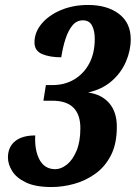

<svg xmlns="http://www.w3.org/2000/svg" viewBox="-20 -744 547 774"><path d="M188 10Q123 10 84.5 -8.5Q46 -27 29 -54.5Q12 -82 12 -109Q12 -151 40.5 -174.5Q69 -198 122 -198Q119 -138 139.5 -100Q160 -62 203 -62Q226 -62 249.5 -80.5Q273 -99 288.5 -136Q304 -173 304 -227Q304 -338 191 -338H155L165 -401H191Q241 -401 279.5 -424Q318 -447 340 -488.5Q362 -530 362 -587Q362 -620 351 -641Q340 -662 314 -662Q289 -662 272 -641.5Q255 -621 244 -587Q233 -553 227 -513Q181 -513 150 -526Q119 -539 119 -573Q119 -614 148 -648.5Q177 -683 226 -703.5Q275 -724 335 -724Q412 -724 459.5 -688Q507 -652 507 -586Q507 -540 487.5 -495Q468 -450 430 -417Q392 -384 335 -371Q389 -364 420 -328.5Q451 -293 451 -233Q451 -164 427 -117.5Q403 -71 363.5 -43Q324 -15 278 -2.5Q232 10 188 10Z"/></svg>

Font: Noto Serif Tamil ExtraCondensed ExtraBold
Style: Italic
Weight: 800
Width: 2
Italic angle: -12°
Designer: Indian Type Foundry, Tom Grace, and the Monotype Design Team
Foundry: Monotype Imaging Inc.
Version: Version 2.003; ttfautohint (v1.8.4.7-5d5b)